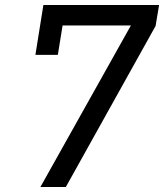

<svg xmlns="http://www.w3.org/2000/svg" viewBox="-20 -750 658 770"><path d="M142 0 505 -648H231L212 -530H122L154 -730H618L604 -646L244 0Z"/></svg>

Font: JetBrains Mono NL
Style: Italic
Weight: 400
Italic angle: -9°
Monospace: yes
Designer: Philipp Nurullin, Konstantin Bulenkov
Foundry: JetBrains
Version: Version 2.305; ttfautohint (v1.8.4.7-5d5b)